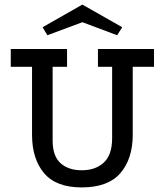

<svg xmlns="http://www.w3.org/2000/svg" viewBox="-20 -803 721 839"><path d="M560 -214Q560 -109 506 -46.5Q452 16 337 16Q225 16 172.5 -46.5Q120 -109 120 -214V-511H27V-589H273V-511H210V-189Q210 -121 244.5 -90Q279 -59 337 -59Q398 -59 434 -93Q470 -127 470 -199V-511H408V-589H653V-511H560ZM340 -783 514 -684 492 -649 340 -706 187 -649 166 -684Z"/></svg>

Font: Podkova Medium
Style: Regular
Weight: 500
Designer: Ilya Yudin
Foundry: Cyreal (www.cyreal.org)
Version: Version 2.103